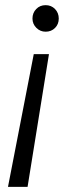

<svg xmlns="http://www.w3.org/2000/svg" viewBox="-20 -536 279 745"><path d="M170 -326 87 189H11L111 -326ZM157 -516Q179 -516 193.5 -501Q208 -486 208 -464Q208 -442 193.5 -427.5Q179 -413 157 -413Q136 -413 121 -428Q106 -443 106 -464Q106 -486 120.5 -501Q135 -516 157 -516Z"/></svg>

Font: DM Sans Light
Style: Italic
Weight: 300
Italic angle: -10°
Designer: Colophon Foundry, Jonny Pinhorn
Foundry: Colophon Foundry
Version: Version 4.004;gftools[0.9.30]